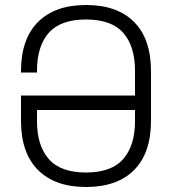

<svg xmlns="http://www.w3.org/2000/svg" viewBox="-20 -734 688 768"><path d="M324 14Q200 14 132 -54Q64 -122 64 -251V-352H520V-294H128V-249Q128 -152 175 -98Q222 -44 324 -44Q426 -44 473 -98Q520 -152 520 -249V-451Q520 -549 473 -602.5Q426 -656 324 -656Q222 -656 175 -602.5Q128 -549 128 -451V-444H64V-449Q64 -578 132 -646Q200 -714 324 -714Q449 -714 516.5 -646Q584 -578 584 -449V-251Q584 -122 516.5 -54Q449 14 324 14Z"/></svg>

Font: Space Grotesk Light Light
Style: Regular
Weight: 300
Version: Version 2.000